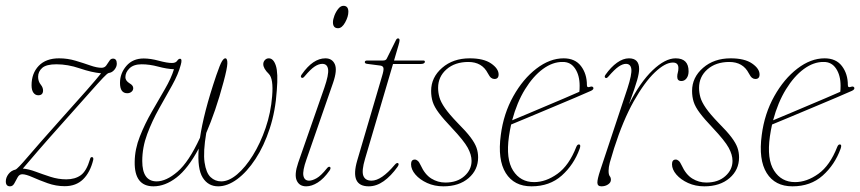

<svg xmlns="http://www.w3.org/2000/svg" viewBox="-27 -633 2957 660"><path d="M49.5 -34Q39.5 -34 33.8 -23.8Q28 -13.5 22.5 -3Q17 7.5 7.5 7.5Q-7 7.5 -7 -9.5Q-7 -22.5 2 -34.5Q11 -46.5 26 -50Q33 -52 68.5 -93.8Q104 -135.5 179 -219.5Q232.5 -279 269.5 -321Q306.5 -363 320.5 -381Q288 -384 247 -398Q206 -412 167 -412Q132 -412 118 -399.5Q104 -387 104 -369Q104 -353 113.5 -341.5Q121 -332 121 -322Q121 -305.5 104.5 -305.5Q94.5 -305.5 88 -314.2Q81.5 -323 81.5 -340Q81.5 -381 106.2 -406.8Q131 -432.5 176 -432.5Q205.5 -432.5 233 -424.2Q260.5 -416 283.2 -408Q306 -400 322 -400Q332.5 -400 338.2 -407.8Q344 -415.5 348.8 -423.5Q353.5 -431.5 361.5 -431.5Q374.5 -431.5 374.5 -414Q374.5 -403.5 366.5 -393.5Q358.5 -383.5 346.5 -382Q342 -381 327 -365.2Q312 -349.5 279 -312.2Q246 -275 188 -210Q137 -153 104 -114.8Q71 -76.5 51.5 -53.5Q71 -52 95.2 -43Q119.5 -34 146.5 -25.2Q173.5 -16.5 201 -16.5Q231 -16.5 250.8 -30.8Q270.5 -45 282.5 -86Q284 -93.5 289.5 -93Q295 -92 293.5 -83.5Q283 -40.5 258.8 -16.8Q234.5 7 195.5 7Q165.5 7 136.8 -3.2Q108 -13.5 85 -23.8Q62 -34 49.5 -34Z M748.5 -432.5Q755 -431 754.5 -414.5Q754 -398 741.5 -351.5Q727.5 -299 712.5 -255.5Q697.5 -212 682 -176Q671 -111 676.2 -74.8Q681.5 -38.5 697 -24Q712.5 -9.5 733.5 -9.5Q759.5 -9.5 788 -33.5Q816.5 -57.5 842.2 -99Q868 -140.5 886 -193Q904 -245.5 908.5 -302.5Q913.5 -362.5 897 -379Q878 -397.5 878 -412.5Q878 -420.5 883.5 -426.5Q889 -432.5 897 -432.5Q913 -432.5 921.2 -407.5Q929.5 -382.5 924.5 -322.5Q920 -251.5 900.2 -191.2Q880.5 -131 851.2 -86.5Q822 -42 788.5 -17.2Q755 7.5 723 7.5Q688.5 7.5 669.8 -22.5Q651 -52.5 656 -122Q619 -53 579.8 -22.8Q540.5 7.5 500.5 7.5Q434.5 7.5 436 -77Q436.5 -120.5 453.8 -164Q471 -207.5 494.8 -248.8Q518.5 -290 540 -327Q561.5 -364 571 -395Q546.5 -396 516.8 -404Q487 -412 460 -412Q432.5 -412 418.2 -398.2Q404 -384.5 404 -367.5Q404 -355.5 418.5 -346.5Q431 -339.5 431 -330Q431 -322.5 425 -317.5Q419 -312.5 410.5 -312.5Q385.5 -312.5 385.5 -348Q385.5 -381 407.5 -406.5Q429.5 -432 467 -432Q490.5 -432 519 -424.2Q547.5 -416.5 564 -416.5Q577 -416.5 582 -424Q587 -431.5 592.5 -431Q600 -430 594.5 -410.5Q586 -378 564.8 -340Q543.5 -302 519.8 -259.8Q496 -217.5 479 -172Q462 -126.5 462 -79.5Q462 -10 511 -9.5Q544.5 -9.5 583.2 -42.8Q622 -76 660.5 -159.5Q666.5 -201 680.2 -254.2Q694 -307.5 716.5 -374Q729.5 -412 736.2 -422.8Q743 -433.5 748.5 -432.5Z M1135 -536Q1117.5 -536 1117.5 -556.5Q1117.5 -566 1122.5 -579.2Q1127.5 -592.5 1135.8 -602.8Q1144 -613 1153.5 -613Q1170.5 -613 1170.5 -592.5Q1170.5 -576 1159.5 -556Q1148.5 -536 1135 -536ZM1026.5 -85Q1012.5 -45.5 1016 -28.8Q1019.5 -12 1035.5 -12Q1046.5 -12 1061.5 -20.5Q1076.5 -29 1096.5 -54Q1102.5 -62 1107.5 -59Q1111.5 -55.5 1106 -47Q1086 -18.5 1065.2 -5.5Q1044.5 7.5 1025.5 7.5Q1002 7.5 993 -12.5Q984 -32.5 998 -73.5L1088 -331.5Q1103.5 -376.5 1100.8 -395Q1098 -413.5 1081 -413.5Q1068.5 -413.5 1054.5 -404.2Q1040.5 -395 1020 -370.5Q1014 -363 1009.5 -366Q1004.5 -369.5 1010.5 -377.5Q1049 -432.5 1091.5 -432.5Q1115 -432.5 1124 -412.2Q1133 -392 1118 -348.5Z M1281 -407.5 1235 -413.5Q1227 -414.5 1227 -419.5Q1227 -425 1235.5 -425H1290Q1299.5 -425 1302.5 -431.5L1333 -493Q1336.5 -501 1341 -501Q1346.5 -501 1346.5 -494.5Q1346.5 -490 1343 -478L1327.5 -425H1428Q1433.5 -425 1433.5 -421Q1433.5 -413 1418 -413H1324L1228 -87.5Q1215.5 -45.5 1222 -28.8Q1228.5 -12 1250 -12Q1284 -12 1329.5 -66Q1337 -75 1341.5 -72Q1346 -69 1339.5 -59.5Q1317 -28 1292 -10.2Q1267 7.5 1240.5 7.5Q1175 7.5 1201 -81.5L1286.5 -372Q1292.5 -391.5 1291.2 -398.8Q1290 -406 1281 -407.5Z M1504 -5.5Q1544.5 -5.5 1569.2 -27.5Q1594 -49.5 1594 -80Q1594 -101 1580.8 -125.2Q1567.5 -149.5 1526 -193.5Q1497 -224 1481.5 -244.8Q1466 -265.5 1460.5 -282.8Q1455 -300 1455 -320.5Q1455 -367 1492.8 -399.8Q1530.5 -432.5 1587.5 -432.5Q1635.5 -432.5 1661.2 -414.8Q1687 -397 1687 -377Q1687 -361.5 1672.5 -361.5Q1666.5 -361.5 1661.2 -365.5Q1656 -369.5 1650 -381Q1630 -420 1583 -420Q1537 -420 1508 -394.8Q1479 -369.5 1479 -331Q1479 -315 1483.5 -298.8Q1488 -282.5 1502.5 -261.5Q1517 -240.5 1546.5 -210Q1575.5 -181 1590.5 -161Q1605.5 -141 1611 -125.2Q1616.5 -109.5 1616.5 -92Q1616.5 -49 1583.8 -20.8Q1551 7.5 1497 7.5Q1466.5 7.5 1441.2 -4Q1416 -15.5 1401 -33Q1386 -50.5 1386 -68.5Q1386 -84.5 1399 -84.5Q1404 -84.5 1409 -80.2Q1414 -76 1419 -65Q1433.5 -33 1455.8 -19.2Q1478 -5.5 1504 -5.5Z M1965.5 -121.5Q1945.5 -66.5 1904 -29.5Q1862.5 7.5 1800 7.5Q1740 7.5 1711.5 -38.2Q1683 -84 1694.5 -169Q1704 -242.5 1737.5 -302.2Q1771 -362 1817 -397.2Q1863 -432.5 1910.5 -432.5Q1950 -432.5 1970.2 -405.8Q1990.5 -379 1990.5 -340.5Q1990.5 -330.5 2001 -334.5Q2009.5 -337.5 2012.5 -332Q2015 -326 2005 -321Q1987.5 -313 1950.8 -297.5Q1914 -282 1870.8 -263.8Q1827.5 -245.5 1789 -229.5Q1750.5 -213.5 1730 -205Q1725.5 -185 1722.5 -164Q1711.5 -86 1736.8 -46.5Q1762 -7 1809 -7Q1849.5 -7 1889.2 -35.5Q1929 -64 1954 -128Q1957.5 -136.5 1962.5 -136.5Q1971 -136.5 1965.5 -121.5ZM1907 -420Q1873 -420.5 1839.2 -395.8Q1805.5 -371 1777.8 -326Q1750 -281 1733.5 -219.5Q1753 -227.5 1783.8 -240.5Q1814.5 -253.5 1848.8 -268Q1883 -282.5 1913.8 -295.5Q1944.5 -308.5 1964.5 -317.5Q1965.5 -324.5 1965.5 -338Q1965.5 -374 1950 -397.2Q1934.5 -420.5 1907 -420Z M2054 -365.5Q2049.5 -368.5 2054 -375.5Q2073 -402.5 2094 -417.5Q2115 -432.5 2135 -432.5Q2170 -432.5 2170 -396Q2170 -381.5 2163.2 -357.5Q2156.5 -333.5 2135 -274.5Q2173.5 -350.5 2216.5 -391.5Q2259.5 -432.5 2295.5 -432.5Q2340 -432.5 2340 -388Q2340 -373 2333 -363.8Q2326 -354.5 2315.5 -354.5Q2301 -354.5 2301 -369Q2301 -377 2303 -383.5Q2305 -390 2305 -399Q2305 -418 2286 -418Q2259.5 -418 2224 -384.2Q2188.5 -350.5 2151.5 -284.8Q2114.5 -219 2084 -123.5Q2073.5 -90 2069.2 -74Q2065 -58 2065 -46Q2065 -32.5 2069 -27.5Q2073 -22.5 2073 -15Q2073 -5.5 2063.2 1Q2053.5 7.5 2040.5 7.5Q2027 7.5 2026.5 -4.5Q2026 -16.5 2036.5 -48L2130 -329.5Q2145.5 -377.5 2143.2 -395.5Q2141 -413.5 2124.5 -413.5Q2113.5 -413.5 2099.5 -404Q2085.5 -394.5 2064 -369.5Q2058 -362.5 2054 -365.5Z M2401 -5.5Q2441.5 -5.5 2466.2 -27.5Q2491 -49.5 2491 -80Q2491 -101 2477.8 -125.2Q2464.5 -149.5 2423 -193.5Q2394 -224 2378.5 -244.8Q2363 -265.5 2357.5 -282.8Q2352 -300 2352 -320.5Q2352 -367 2389.8 -399.8Q2427.5 -432.5 2484.5 -432.5Q2532.5 -432.5 2558.2 -414.8Q2584 -397 2584 -377Q2584 -361.5 2569.5 -361.5Q2563.5 -361.5 2558.2 -365.5Q2553 -369.5 2547 -381Q2527 -420 2480 -420Q2434 -420 2405 -394.8Q2376 -369.5 2376 -331Q2376 -315 2380.5 -298.8Q2385 -282.5 2399.5 -261.5Q2414 -240.5 2443.5 -210Q2472.5 -181 2487.5 -161Q2502.5 -141 2508 -125.2Q2513.5 -109.5 2513.5 -92Q2513.5 -49 2480.8 -20.8Q2448 7.5 2394 7.5Q2363.5 7.5 2338.2 -4Q2313 -15.5 2298 -33Q2283 -50.5 2283 -68.5Q2283 -84.5 2296 -84.5Q2301 -84.5 2306 -80.2Q2311 -76 2316 -65Q2330.5 -33 2352.8 -19.2Q2375 -5.5 2401 -5.5Z M2862.5 -121.5Q2842.5 -66.5 2801 -29.5Q2759.5 7.5 2697 7.5Q2637 7.5 2608.5 -38.2Q2580 -84 2591.5 -169Q2601 -242.5 2634.5 -302.2Q2668 -362 2714 -397.2Q2760 -432.5 2807.5 -432.5Q2847 -432.5 2867.2 -405.8Q2887.5 -379 2887.5 -340.5Q2887.5 -330.5 2898 -334.5Q2906.5 -337.5 2909.5 -332Q2912 -326 2902 -321Q2884.5 -313 2847.8 -297.5Q2811 -282 2767.8 -263.8Q2724.5 -245.5 2686 -229.5Q2647.5 -213.5 2627 -205Q2622.5 -185 2619.5 -164Q2608.5 -86 2633.8 -46.5Q2659 -7 2706 -7Q2746.5 -7 2786.2 -35.5Q2826 -64 2851 -128Q2854.5 -136.5 2859.5 -136.5Q2868 -136.5 2862.5 -121.5ZM2804 -420Q2770 -420.5 2736.2 -395.8Q2702.5 -371 2674.8 -326Q2647 -281 2630.5 -219.5Q2650 -227.5 2680.8 -240.5Q2711.5 -253.5 2745.8 -268Q2780 -282.5 2810.8 -295.5Q2841.5 -308.5 2861.5 -317.5Q2862.5 -324.5 2862.5 -338Q2862.5 -374 2847 -397.2Q2831.5 -420.5 2804 -420Z"/></svg>

Font: Fraunces 144pt Soft Thin
Style: Italic
Weight: 100
Italic angle: -16°
Version: Version 1.000;[0bf87f6ff]